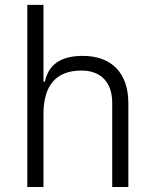

<svg xmlns="http://www.w3.org/2000/svg" viewBox="-20 -752 626 772"><path d="M431.2 0H496.1V-336.9C496.1 -458 429.2 -527.3 313 -527.3C225.1 -527.3 175.3 -493.2 160.6 -423.8H154.8V-732.4H89.8V0H154.8V-292.5C154.8 -410.2 206.5 -468.3 307.6 -468.3C385.3 -468.3 431.2 -421.4 431.2 -338.4Z"/></svg>

Font: Cascadia Code PL Light
Style: Regular
Weight: 300
Monospace: yes
Designer: Aaron Bell
Foundry: Saja Typeworks
Version: Version 2404.023